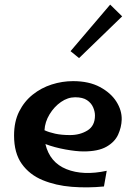

<svg xmlns="http://www.w3.org/2000/svg" viewBox="-20 -807 588 833"><path d="M431 2Q360 9 291 3.5Q222 -2 165 -25.5Q108 -49 74.5 -96Q41 -143 41 -219Q41 -279 63 -323Q85 -367 122 -396.5Q159 -426 204.5 -440.5Q250 -455 297 -455Q366 -455 413.5 -429.5Q461 -404 485 -366Q509 -328 508 -288Q507 -255 492.5 -223Q478 -191 442 -170.5Q406 -150 343 -150Q311 -150 264 -158.5Q217 -167 177 -182Q196 -102 268.5 -73Q341 -44 443 -66ZM306 -385Q274 -385 244.5 -364.5Q215 -344 195 -311Q175 -278 173 -242Q192 -233 219.5 -227Q247 -221 284 -221Q327 -221 359.5 -241Q392 -261 392 -306Q392 -323 384 -341.5Q376 -360 357.5 -372.5Q339 -385 306 -385ZM323 -555 286 -585 458 -787 510 -736Z"/></svg>

Font: Marhey
Style: Regular
Weight: 400
Designer: Nur Syamsi & Bustanul Arifin
Foundry: Namelatype
Version: Version 1.000; ttfautohint (v1.8.4.7-5d5b)